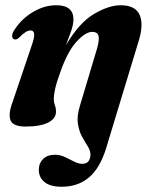

<svg xmlns="http://www.w3.org/2000/svg" viewBox="-20 -473 564 732"><path d="M384.5 92.5Q361 168.5 318.8 203.8Q276.5 239 215.5 239Q171 239 149.5 221Q128 203 128 175Q128 149 144.5 133Q161 117 189 117Q209.5 117 227.8 125.8Q246 134.5 262.5 143Q279 151.5 294 151.5Q323 151.5 325 117.5Q325 101.5 314.8 85.2Q304.5 69 293 48.2Q281.5 27.5 277 -0.8Q272.5 -29 284.5 -69L348.5 -283Q359.5 -319.5 355.8 -335.5Q352 -351.5 331.5 -351.5Q306 -351.5 271.5 -313.8Q237 -276 209.5 -196.5Q195.5 -158.5 190.2 -134.2Q185 -110 185 -95Q185 -82.5 189.2 -71.8Q193.5 -61 193.5 -47Q193.5 -21 163.8 -5.8Q134 9.5 77 9.5Q30 9.5 20.2 -14.2Q10.5 -38 28.5 -85.5L99.5 -295.5Q112 -330.5 110.2 -343.8Q108.5 -357 96.5 -357Q88 -357 78 -351Q68 -345 51.5 -328.5Q43.5 -322 37.5 -322.5Q28 -323 26.5 -333.2Q25 -343.5 33 -356Q60 -399.5 104 -426.2Q148 -453 194.5 -453Q260 -453 260 -399Q260 -379.5 251 -354Q242 -328.5 231.5 -301Q282 -386.5 338.5 -419.8Q395 -453 440 -453Q496.5 -453 512.5 -416Q528.5 -379 508 -314.5Z"/></svg>

Font: Fraunces 144pt Soft
Style: Bold Italic
Weight: 700
Italic angle: -16°
Version: Version 1.000;[b76b70a41]